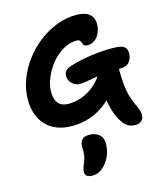

<svg xmlns="http://www.w3.org/2000/svg" viewBox="-150 -818 1102 1297"><g transform="rotate(-15 401.0 -169.5)"><path d="M703 114Q668 114 645.5 97.5Q623 81 603 47Q591 27 581 0.5Q571 -26 562 -64Q553 -102 547 -158L592 -138Q550 -85 500.5 -52.5Q451 -20 397.5 -5Q344 10 288 10Q231 10 186 -7Q141 -24 109.5 -56Q78 -88 61 -134Q44 -180 44 -237Q44 -310 70 -379Q96 -448 141 -507.5Q186 -567 244.5 -612Q303 -657 370 -682.5Q437 -708 506 -708Q550 -708 576.5 -696Q603 -684 615.5 -662.5Q628 -641 628 -613Q628 -580 615.5 -552Q603 -524 581 -507Q559 -490 530 -490Q516 -490 509 -494.5Q502 -499 499 -507Q496 -515 493 -522.5Q490 -530 484 -535Q478 -540 464 -540Q426 -540 388.5 -522.5Q351 -505 318.5 -475Q286 -445 262 -407Q238 -369 223.5 -329Q209 -289 209 -251Q209 -195 233 -168Q257 -141 301 -141Q349 -141 393.5 -156.5Q438 -172 478 -203.5Q518 -235 548 -282Q567 -308 589.5 -317.5Q612 -327 644 -327Q669 -327 680.5 -318.5Q692 -310 692 -291Q692 -221 696.5 -173.5Q701 -126 711 -91Q721 -56 737 -22Q748 1 753 14.5Q758 28 760 37.5Q762 47 762 58Q762 85 745.5 99.5Q729 114 703 114ZM414 -251Q382 -251 358.5 -272.5Q335 -294 335 -327Q335 -350 348.5 -364Q362 -378 401 -389Q462 -407 530.5 -417Q599 -427 681 -428Q726 -428 748 -421Q770 -414 778 -400Q786 -386 786 -366Q786 -333 766.5 -307Q747 -281 703 -281Q640 -281 594.5 -276.5Q549 -272 516 -266Q483 -260 458.5 -255.5Q434 -251 414 -251ZM333 369Q283 369 283 331Q283 320 286 308.5Q289 297 297 277Q310 250 313 229.5Q316 209 316 192Q316 175 316 160Q316 133 331 115Q346 97 380 97Q425 97 451 119.5Q477 142 477 180Q477 219 464 257Q451 295 422 327Q401 349 380 359Q359 369 333 369Z"/></g></svg>

Font: Shantell Sans
Style: Bold
Weight: 700
Designer: Stephen Nixon, Anya Danilova, Shantell Martin
Foundry: Arrow Type
Version: Version 1.011;[c5ecc13dd]